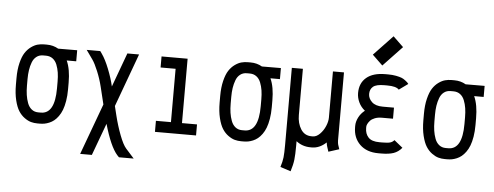

<svg xmlns="http://www.w3.org/2000/svg" viewBox="-57 -923 3265 1268"><g transform="rotate(5 1575.5 -289.0)"><path d="M393.1 -274.4V-229.5Q393.1 -187 387.2 -152.1Q381.3 -117.2 371.8 -92.5Q362.3 -67.9 348.6 -49.1Q335 -30.3 320.6 -18.8Q306.2 -7.3 289.3 -0.2Q272.5 6.8 257.8 9.5Q243.2 12.2 227.5 12.2H210.4Q188.5 12.2 168 6.6Q147.5 1 124.8 -15.4Q102.1 -31.7 85.7 -57.4Q69.3 -83 58.3 -127.7Q47.4 -172.4 47.4 -230V-273.9Q47.4 -330.6 58.1 -374.3Q68.8 -418 85.4 -443.4Q102.1 -468.8 124.5 -484.9Q147 -501 167.5 -506.3Q188 -511.7 209.5 -511.7H228.5Q270.5 -511.7 304.7 -491.7L430.7 -492.2V-418.9H367.7Q393.1 -362.8 393.1 -274.4ZM228.5 -438.5H209.5Q184.1 -438.5 165.8 -424.3Q147.5 -410.2 138.2 -385.5Q128.9 -360.8 124.8 -333.5Q120.6 -306.2 120.6 -273.9V-230Q120.6 -197.3 124.8 -169.2Q128.9 -141.1 138.4 -115.7Q147.9 -90.3 166.3 -75.7Q184.6 -61 210.4 -61H227.5Q319.8 -61 319.8 -229.5V-274.4Q319.8 -307.1 315.7 -334.2Q311.5 -361.3 301.8 -386Q292 -410.6 273.4 -424.6Q254.9 -438.5 228.5 -438.5Z M509.8 188 634.3 -150.4 606.4 -265.1Q593.8 -316.9 573.2 -366.5Q552.7 -416 536.1 -439.5L493.2 -500H583L594.7 -483.4Q619.1 -449.2 643.6 -387.5Q668 -325.7 679.7 -273.9L762.7 -500H840.3L710.9 -147L726.1 -85Q742.7 -17.6 765.9 43Q789.1 103.5 809.6 126.5L864.7 188H767.1L754.9 175.3Q708 122.1 666 -24.9L587.4 188Z M989.3 -500H1162.1V-73.2H1261.7V0H989.3V-73.2H1088.9V-426.8H989.3Z M1743.7 -274.4V-229.5Q1743.7 -187 1737.8 -152.1Q1731.9 -117.2 1722.4 -92.5Q1712.9 -67.9 1699.2 -49.1Q1685.5 -30.3 1671.1 -18.8Q1656.7 -7.3 1639.9 -0.2Q1623 6.8 1608.4 9.5Q1593.8 12.2 1578.1 12.2H1561Q1539.1 12.2 1518.6 6.6Q1498 1 1475.3 -15.4Q1452.6 -31.7 1436.3 -57.4Q1419.9 -83 1408.9 -127.7Q1397.9 -172.4 1397.9 -230V-273.9Q1397.9 -330.6 1408.7 -374.3Q1419.4 -418 1436 -443.4Q1452.6 -468.8 1475.1 -484.9Q1497.6 -501 1518.1 -506.3Q1538.6 -511.7 1560.1 -511.7H1579.1Q1621.1 -511.7 1655.3 -491.7L1781.2 -492.2V-418.9H1718.3Q1743.7 -362.8 1743.7 -274.4ZM1579.1 -438.5H1560.1Q1534.7 -438.5 1516.4 -424.3Q1498 -410.2 1488.8 -385.5Q1479.5 -360.8 1475.3 -333.5Q1471.2 -306.2 1471.2 -273.9V-230Q1471.2 -197.3 1475.3 -169.2Q1479.5 -141.1 1489 -115.7Q1498.5 -90.3 1516.8 -75.7Q1535.2 -61 1561 -61H1578.1Q1670.4 -61 1670.4 -229.5V-274.4Q1670.4 -307.1 1666.3 -334.2Q1662.1 -361.3 1652.3 -386Q1642.6 -410.6 1624 -424.6Q1605.5 -438.5 1579.1 -438.5Z M2125.5 -29.3Q2081.5 12.2 2030.3 12.2H2021.5Q1967.8 12.2 1926.3 -20V12.2Q1926.3 68.8 1922.4 102.8Q1918.5 136.7 1904.3 181.2L1835 158.7Q1846.7 122.6 1849.9 94Q1853 65.4 1853 12.2V-500H1926.3V-193.8Q1926.3 -138.7 1950.9 -99.9Q1975.6 -61 2021.5 -61H2030.3Q2054.2 -61 2076.9 -83.7Q2099.6 -106.4 2112.5 -137.2Q2125.5 -168 2125.5 -193.8V-500H2198.7V-48.3Q2198.7 -39.1 2200 -31.7Q2201.2 -24.4 2202.4 -20.3Q2203.6 -16.1 2206.8 -7.3Q2210 1.5 2211.9 8.3L2141.6 30.8Q2139.6 24.4 2136.5 14.9Q2133.3 5.4 2131.6 0Q2129.9 -5.4 2127.9 -13.2Q2126 -21 2125.5 -29.3Z M2446.8 -567.4 2378.4 -633.3 2504.4 -766.1 2572.8 -700.2ZM2568.8 -418Q2550.8 -439 2490.2 -439H2471.7Q2418 -439 2397.2 -421.4Q2376.5 -403.8 2376.5 -373Q2376.5 -343.3 2400.9 -320.1Q2425.3 -296.9 2473.6 -296.9H2547.9V-223.6H2473.6Q2447.8 -223.6 2427.7 -215.8Q2407.7 -208 2397.2 -196.3Q2386.7 -184.6 2381.6 -173.8Q2376.5 -163.1 2376.5 -154.8V-146.5Q2376.5 -108.9 2398.4 -85Q2420.4 -61 2471.7 -61H2490.2Q2526.4 -61 2542.7 -65.7Q2559.1 -70.3 2569.8 -83.5L2626.5 -37.6Q2603.5 -9.8 2572.3 1.2Q2541 12.2 2490.2 12.2H2471.7Q2393.6 12.2 2348.4 -31.7Q2303.2 -75.7 2303.2 -146.5V-154.8Q2303.2 -182.6 2317.6 -210.9Q2332 -239.3 2358.4 -259.8Q2331.5 -281.2 2317.4 -311.3Q2303.2 -341.3 2303.2 -373Q2303.2 -438.5 2346.9 -475.3Q2390.6 -512.2 2471.7 -512.2H2490.2Q2519 -512.2 2543 -507.6Q2566.9 -502.9 2579.6 -498Q2592.3 -493.2 2605 -483.4Q2617.7 -473.6 2619.9 -471.2Q2622.1 -468.8 2628.4 -460.9Z M3094.2 -274.4V-229.5Q3094.2 -187 3088.4 -152.1Q3082.5 -117.2 3073 -92.5Q3063.5 -67.9 3049.8 -49.1Q3036.1 -30.3 3021.7 -18.8Q3007.3 -7.3 2990.5 -0.2Q2973.6 6.8 2959 9.5Q2944.3 12.2 2928.7 12.2H2911.6Q2889.6 12.2 2869.1 6.6Q2848.6 1 2825.9 -15.4Q2803.2 -31.7 2786.9 -57.4Q2770.5 -83 2759.5 -127.7Q2748.5 -172.4 2748.5 -230V-273.9Q2748.5 -330.6 2759.3 -374.3Q2770 -418 2786.6 -443.4Q2803.2 -468.8 2825.7 -484.9Q2848.1 -501 2868.7 -506.3Q2889.2 -511.7 2910.6 -511.7H2929.7Q2971.7 -511.7 3005.9 -491.7L3131.8 -492.2V-418.9H3068.8Q3094.2 -362.8 3094.2 -274.4ZM2929.7 -438.5H2910.6Q2885.3 -438.5 2866.9 -424.3Q2848.6 -410.2 2839.4 -385.5Q2830.1 -360.8 2825.9 -333.5Q2821.8 -306.2 2821.8 -273.9V-230Q2821.8 -197.3 2825.9 -169.2Q2830.1 -141.1 2839.6 -115.7Q2849.1 -90.3 2867.4 -75.7Q2885.7 -61 2911.6 -61H2928.7Q3021 -61 3021 -229.5V-274.4Q3021 -307.1 3016.8 -334.2Q3012.7 -361.3 3002.9 -386Q2993.2 -410.6 2974.6 -424.6Q2956.1 -438.5 2929.7 -438.5Z"/></g></svg>

Font: Anka/Coder Narrow
Style: Regular
Weight: 400
Width: 3
Monospace: yes
Version: Version 001.100